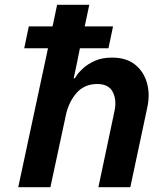

<svg xmlns="http://www.w3.org/2000/svg" viewBox="-20 -780 683 800"><path d="M56 0 180 -579H81L100 -670H199L218 -760H352L333 -670H451L432 -579H313L303 -530L302 -524L287 -454H292Q292 -454 300.5 -467Q309 -480 328 -497Q347 -514 376.5 -527Q406 -540 447 -540Q506 -540 542.5 -511Q579 -482 592.5 -434Q606 -386 593 -329L523 0H390L457 -317Q467 -363 450 -396.5Q433 -430 385 -430Q331 -430 298 -391.5Q265 -353 254 -298L190 0Z"/></svg>

Font: Be Vietnam Pro SemiBold
Style: Italic
Weight: 600
Italic angle: -12°
Designer: Lam Bao, Tony Le, Vietanh Nguyen
Foundry: Yellow Type Foundry
Version: Version 1.002; ttfautohint (v1.8.3)